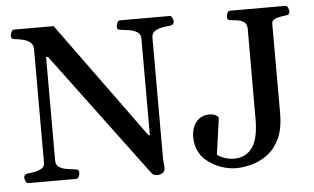

<svg xmlns="http://www.w3.org/2000/svg" viewBox="-50 -771 1413 863"><g transform="rotate(-5 656.5 -339.0)"><path d="M45.9 0Q37.6 0 33.4 -9.8Q29.3 -19.5 29.3 -24.9Q29.3 -41 45.4 -43Q61 -44.4 79.1 -47.9Q97.2 -51.3 110.4 -59.8Q123.5 -68.4 123.5 -84V-597.7Q123.5 -618.7 109.4 -629.2Q95.2 -639.6 76.4 -644Q57.6 -648.4 42.5 -649.9Q32.2 -650.9 28.6 -654.1Q24.9 -657.2 24.9 -668Q24.9 -673.3 29.1 -683.1Q33.2 -692.9 41.5 -692.9H220.2L602.5 -167H608.4V-602.5Q608.4 -623.5 592.5 -632.8Q576.7 -642.1 556.2 -645.3Q535.6 -648.4 520.5 -649.9Q510.3 -650.9 506.6 -654.1Q502.9 -657.2 502.9 -668Q502.9 -673.3 507.1 -683.1Q511.2 -692.9 519.5 -692.9H743.2Q751.5 -692.9 755.6 -683.1Q759.8 -673.3 759.8 -668Q759.8 -651.9 743.7 -649.9Q729 -648.4 708.7 -645Q688.5 -641.6 673.3 -632.3Q658.2 -623 658.2 -603V-55.2Q658.2 -45.9 659.2 -39.8Q660.2 -33.7 661.1 -19.5Q662.6 0.5 650.6 7.6Q638.7 14.6 627.4 14.6Q609.9 14.6 601.1 3.9L182.6 -557.6H174.3V-90.3Q174.3 -69.3 189.7 -60.1Q205.1 -50.8 225.3 -47.9Q245.6 -44.9 260.3 -43Q270.5 -42 274.2 -39.1Q277.8 -36.1 277.8 -24.9Q277.8 -19.5 273.7 -9.8Q269.5 0 261.2 0ZM981.9 14.6Q949.2 14.6 913.1 2Q877 -10.7 844.2 -38.6Q820.8 -61 811.3 -87.6Q801.8 -114.3 801.8 -139.6Q801.8 -184.1 823.7 -210.2Q845.7 -236.3 882.8 -236.3Q900.4 -236.3 912.1 -229.7Q923.8 -223.1 923.8 -216.3L900.9 -52.7Q915 -42.5 934.6 -35.6Q954.1 -28.8 977.5 -28.8Q1029.3 -28.8 1058.6 -68.6Q1087.9 -108.4 1087.9 -198.2L1088.4 -602.5Q1088.4 -623.5 1077.9 -633.1Q1067.4 -642.6 1051.3 -645.8Q1035.2 -648.9 1017.1 -649.9Q1006.8 -650.9 1003.2 -654.1Q999.5 -657.2 999.5 -668Q999.5 -673.3 1003.7 -683.1Q1007.8 -692.9 1016.1 -692.9H1265.1Q1273.4 -692.9 1277.6 -683.1Q1281.7 -673.3 1281.7 -668Q1281.7 -651.4 1265.6 -649.9Q1241.2 -647.9 1220.7 -641.4Q1200.2 -634.8 1200.2 -618.7V-214.4Q1200.2 -142.6 1178 -97.7Q1155.8 -52.7 1121.3 -28.3Q1086.9 -3.9 1049.8 5.4Q1012.7 14.6 981.9 14.6Z"/></g></svg>

Font: Gelasio Medium
Style: Regular
Weight: 500
Designer: Eben Sorkin
Foundry: Eben Sorkin
Version: Version 1.008